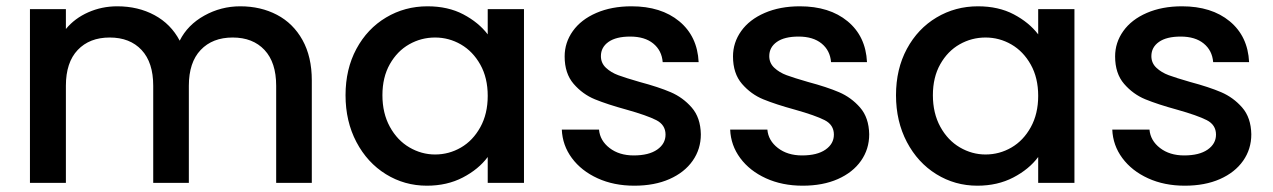

<svg xmlns="http://www.w3.org/2000/svg" viewBox="-20 -580 4037 609"><path d="M742 -560Q807 -560 858.5 -533Q910 -506 939.5 -453Q969 -400 969 -325V0H856V-308Q856 -382 819 -421.5Q782 -461 718 -461Q654 -461 616.5 -421.5Q579 -382 579 -308V0H466V-308Q466 -382 429 -421.5Q392 -461 328 -461Q264 -461 226.5 -421.5Q189 -382 189 -308V0H75V-551H189V-488Q217 -522 260 -541Q303 -560 352 -560Q418 -560 470 -532Q522 -504 550 -451Q575 -501 628 -530.5Q681 -560 742 -560Z M1076 -278Q1076 -361 1110.5 -425Q1145 -489 1204.5 -524.5Q1264 -560 1336 -560Q1401 -560 1449.5 -534.5Q1498 -509 1527 -471V-551H1642V0H1527V-82Q1498 -43 1448 -17Q1398 9 1334 9Q1263 9 1204 -27.5Q1145 -64 1110.5 -129.5Q1076 -195 1076 -278ZM1527 -276Q1527 -333 1503.5 -375Q1480 -417 1442 -439Q1404 -461 1360 -461Q1316 -461 1278 -439.5Q1240 -418 1216.5 -376.5Q1193 -335 1193 -278Q1193 -221 1216.5 -178Q1240 -135 1278.5 -112.5Q1317 -90 1360 -90Q1404 -90 1442 -112Q1480 -134 1503.5 -176.5Q1527 -219 1527 -276Z M1992 9Q1927 9 1875.5 -14.5Q1824 -38 1794 -78.5Q1764 -119 1762 -169H1880Q1883 -134 1913.5 -110.5Q1944 -87 1990 -87Q2038 -87 2064.5 -105.5Q2091 -124 2091 -153Q2091 -184 2061.5 -199Q2032 -214 1968 -232Q1906 -249 1867 -265Q1828 -281 1799.5 -314Q1771 -347 1771 -401Q1771 -445 1797 -481.5Q1823 -518 1871.5 -539Q1920 -560 1983 -560Q2077 -560 2134.5 -512.5Q2192 -465 2196 -383H2082Q2079 -420 2052 -442Q2025 -464 1979 -464Q1934 -464 1910 -447Q1886 -430 1886 -402Q1886 -380 1902 -365Q1918 -350 1941 -341.5Q1964 -333 2009 -320Q2069 -304 2107.5 -287.5Q2146 -271 2174 -239Q2202 -207 2203 -154Q2203 -107 2177 -70Q2151 -33 2103.5 -12Q2056 9 1992 9Z M2526 9Q2461 9 2409.5 -14.5Q2358 -38 2328 -78.5Q2298 -119 2296 -169H2414Q2417 -134 2447.5 -110.5Q2478 -87 2524 -87Q2572 -87 2598.5 -105.5Q2625 -124 2625 -153Q2625 -184 2595.5 -199Q2566 -214 2502 -232Q2440 -249 2401 -265Q2362 -281 2333.5 -314Q2305 -347 2305 -401Q2305 -445 2331 -481.5Q2357 -518 2405.5 -539Q2454 -560 2517 -560Q2611 -560 2668.5 -512.5Q2726 -465 2730 -383H2616Q2613 -420 2586 -442Q2559 -464 2513 -464Q2468 -464 2444 -447Q2420 -430 2420 -402Q2420 -380 2436 -365Q2452 -350 2475 -341.5Q2498 -333 2543 -320Q2603 -304 2641.5 -287.5Q2680 -271 2708 -239Q2736 -207 2737 -154Q2737 -107 2711 -70Q2685 -33 2637.5 -12Q2590 9 2526 9Z M2822 -278Q2822 -361 2856.5 -425Q2891 -489 2950.5 -524.5Q3010 -560 3082 -560Q3147 -560 3195.5 -534.5Q3244 -509 3273 -471V-551H3388V0H3273V-82Q3244 -43 3194 -17Q3144 9 3080 9Q3009 9 2950 -27.5Q2891 -64 2856.5 -129.5Q2822 -195 2822 -278ZM3273 -276Q3273 -333 3249.5 -375Q3226 -417 3188 -439Q3150 -461 3106 -461Q3062 -461 3024 -439.5Q2986 -418 2962.5 -376.5Q2939 -335 2939 -278Q2939 -221 2962.5 -178Q2986 -135 3024.5 -112.5Q3063 -90 3106 -90Q3150 -90 3188 -112Q3226 -134 3249.5 -176.5Q3273 -219 3273 -276Z M3738 9Q3673 9 3621.5 -14.5Q3570 -38 3540 -78.5Q3510 -119 3508 -169H3626Q3629 -134 3659.5 -110.5Q3690 -87 3736 -87Q3784 -87 3810.5 -105.5Q3837 -124 3837 -153Q3837 -184 3807.5 -199Q3778 -214 3714 -232Q3652 -249 3613 -265Q3574 -281 3545.5 -314Q3517 -347 3517 -401Q3517 -445 3543 -481.5Q3569 -518 3617.5 -539Q3666 -560 3729 -560Q3823 -560 3880.5 -512.5Q3938 -465 3942 -383H3828Q3825 -420 3798 -442Q3771 -464 3725 -464Q3680 -464 3656 -447Q3632 -430 3632 -402Q3632 -380 3648 -365Q3664 -350 3687 -341.5Q3710 -333 3755 -320Q3815 -304 3853.5 -287.5Q3892 -271 3920 -239Q3948 -207 3949 -154Q3949 -107 3923 -70Q3897 -33 3849.5 -12Q3802 9 3738 9Z"/></svg>

Font: Poppins Cyr Med
Style: Regular
Weight: 500
Designer: Ninad Kale (Devanagari), Jonny Pinhorn (Latin)
Foundry: Indian Type Foundry
Version: 4.004